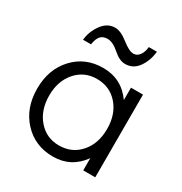

<svg xmlns="http://www.w3.org/2000/svg" viewBox="-165 -805 890 941"><g transform="rotate(30 280.5 -334.0)"><path d="M212 -618Q186 -618 172.5 -602.5Q159 -587 154 -554H109Q114 -603 143.5 -643.5Q173 -684 217 -684Q249 -684 290.5 -651Q332 -618 356 -618Q377 -618 390.5 -637Q404 -656 406 -684H452Q447 -632 419.5 -593Q392 -554 346 -554Q314 -554 278 -586Q242 -618 212 -618ZM430 -468H498V0H430V-69Q369 16 267 16Q165 16 99.5 -54.5Q34 -125 34 -235Q34 -344 99 -414Q164 -484 265 -484Q369 -484 430 -398ZM265 -46Q338 -46 384 -98.5Q430 -151 430 -234Q430 -317 384 -369.5Q338 -422 265 -422Q194 -422 148 -369.5Q102 -317 102 -235Q102 -152 148 -99Q194 -46 265 -46Z"/></g></svg>

Font: Didact Gothic
Style: Regular
Weight: 400
Designer: Daniel Johnson
Foundry: Daniel Johnson
Version: Version 2.101;PS 002.101;hotconv 1.0.88;makeotf.lib2.5.64775